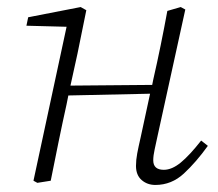

<svg xmlns="http://www.w3.org/2000/svg" viewBox="-20 -513 619 545"><path d="M421 12Q398 12 382 -2Q366 -16 366 -42Q366 -59 369.5 -77.5Q373 -96 379 -122L406 -247L174 -242L169 -217Q157 -163 146 -109Q135 -55 124 0L86 6L75 0L169 -437L55 -440L60 -464L209 -493L225 -484L200 -361L180 -270L412 -272L415 -287Q426 -335 436 -384Q446 -433 455 -482L493 -493L506 -486L427 -126Q423 -107 419 -89Q415 -71 415 -58Q415 -31 445 -31Q468 -31 493 -51.5Q518 -72 551 -114L570 -99Q537 -53 502 -20.5Q467 12 421 12Z"/></svg>

Font: Source Serif 4 SmText Light
Style: Italic
Weight: 300
Italic angle: -12°
Designer: Frank Grießhammer
Foundry: Adobe
Version: Version 4.005;hotconv 1.1.0;makeotfexe 2.6.0